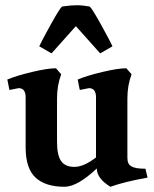

<svg xmlns="http://www.w3.org/2000/svg" viewBox="-20 -698 590 734"><path d="M467 -321V-95Q467 -69 483 -62Q496 -53 536 -53L544 -19Q455 -3 402 16Q350 -16 350 -54Q276 16 226 16Q154 16 116 -19Q78 -54 78 -135V-326Q78 -361 51 -361L16 -354L8 -394Q44 -409 103 -423Q162 -437 194 -437L214 -414Q198 -372 198 -321V-155Q198 -105 213.5 -82.5Q229 -60 264.5 -60Q300 -60 347 -96V-326Q347 -361 320 -361L285 -354L277 -394Q313 -409 372 -423Q431 -437 463 -437L483 -414Q467 -372 467 -321ZM217 -673Q250 -678 273 -678Q296 -678 323 -673Q333 -664 367.5 -601.5Q402 -539 410 -521L363 -494L270 -598L177 -494L130 -521Q138 -539 172.5 -601.5Q207 -664 217 -673Z"/></svg>

Font: Buenard
Style: Bold
Weight: 700
Foundry: FontFuror
Version: Version 1.002 2011